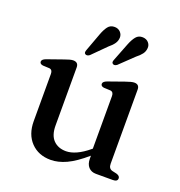

<svg xmlns="http://www.w3.org/2000/svg" viewBox="-128 -805 867 925"><g transform="rotate(20 305.0 -342.0)"><path d="M92 -136.5V-378.5Q92 -399.5 75.5 -401.5L42 -403Q25.5 -405.5 25.5 -417.5Q25.5 -429 45.5 -436.5L128 -465.5Q157.5 -476.5 171 -476.5Q198 -476.5 198 -450V-152.5Q198 -102.5 222.2 -77.8Q246.5 -53 287 -53Q311.5 -53 340.2 -66Q369 -79 402 -106.5L405 -109V-378.5Q405 -399.5 388.5 -401.5L354.5 -403Q338.5 -405.5 338.5 -417.5Q338.5 -429 358.5 -436.5L440.5 -465.5Q471 -476.5 484.5 -476.5Q510.5 -476.5 510.5 -450V-70Q510.5 -45 530.5 -40L553 -35Q571 -29.5 571 -17Q571 0 547.5 0H460.5Q436.5 0 422.2 -15.5Q408 -31 408 -59V-74Q353.5 -27 311.8 -7.8Q270 11.5 231.5 11.5Q169 11.5 130.5 -28.5Q92 -68.5 92 -136.5ZM247 -636Q257 -663.5 269.5 -680Q282 -696.5 304.5 -696Q323 -695.5 334 -683.5Q345 -671.5 344.5 -656Q344 -639 334.2 -625Q324.5 -611 307 -597L237.5 -527.5Q224.5 -518 215 -524.5Q210.5 -528 210.8 -533.2Q211 -538.5 213.5 -545ZM390 -637.5Q400.5 -664.5 413.5 -680.5Q426.5 -696.5 448.5 -695.5Q467.5 -694.5 478.2 -682.2Q489 -670 487.5 -654Q486.5 -637 476.2 -623.5Q466 -610 448.5 -596.5L377.5 -528.5Q364.5 -519 355.5 -526Q351 -530 351.5 -535.2Q352 -540.5 354.5 -546.5Z"/></g></svg>

Font: Fraunces 9pt S000
Style: Regular
Weight: 400
Version: Version 1.000; ttfautohint (v1.8.3)